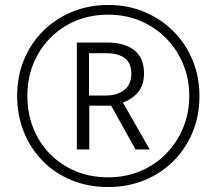

<svg xmlns="http://www.w3.org/2000/svg" viewBox="-20 -743 871 772"><path d="M415 9Q334 9 266.5 -19Q199 -47 150.5 -97Q102 -147 75.5 -213.5Q49 -280 49 -357Q49 -437 77 -504Q105 -571 155 -620Q205 -669 271.5 -696Q338 -723 416 -723Q495 -723 562 -694.5Q629 -666 678.5 -616Q728 -566 755 -499.5Q782 -433 782 -357Q782 -278 754.5 -211.5Q727 -145 677.5 -95.5Q628 -46 561 -18.5Q494 9 415 9ZM415 -30Q485 -30 544.5 -55Q604 -80 648 -125Q692 -170 716.5 -229.5Q741 -289 741 -357Q741 -425 717 -484Q693 -543 649 -588Q605 -633 545.5 -658.5Q486 -684 415 -684Q321 -684 247.5 -641Q174 -598 132 -524Q90 -450 90 -357Q90 -288 113.5 -228.5Q137 -169 180.5 -124.5Q224 -80 283.5 -55Q343 -30 415 -30ZM289 -142V-572H410Q480 -572 519.5 -541.5Q559 -511 559 -448Q559 -400 534.5 -371.5Q510 -343 474 -331L582 -142H525L427 -318H339V-142ZM406 -359Q451 -359 479.5 -381Q508 -403 508 -447Q508 -490 481.5 -509.5Q455 -529 407 -529H338V-359Z"/></svg>

Font: Noto Sans Sinhala SemiCondensed Light
Style: Regular
Weight: 300
Width: 4
Designer: Jelle Bosma - Monotype Design Team
Foundry: Monotype Imaging Inc.
Version: Version 2.006; ttfautohint (v1.8.4.7-5d5b)